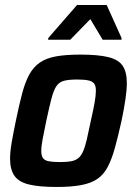

<svg xmlns="http://www.w3.org/2000/svg" viewBox="-20 -735 544 763"><path d="M206 8Q135 8 94.5 -2Q54 -12 37 -37Q20 -62 20 -104Q20 -132 26.5 -169.5Q33 -207 43 -255Q56 -318 68 -363.5Q80 -409 96.5 -439Q113 -469 138.5 -486.5Q164 -504 203 -511Q242 -518 299 -518Q370 -518 410.5 -508Q451 -498 467.5 -473.5Q484 -449 484 -405Q484 -378 478.5 -340.5Q473 -303 463 -255Q449 -192 436.5 -147Q424 -102 408 -71.5Q392 -41 367 -24Q342 -7 303 0.5Q264 8 206 8ZM218 -91Q245 -91 262 -94Q279 -97 290.5 -106Q302 -115 310 -133Q318 -151 325 -181Q332 -211 341 -255Q351 -299 356 -327.5Q361 -356 361 -374Q361 -394 354 -403Q347 -412 331 -415.5Q315 -419 287 -419Q254 -419 234.5 -414Q215 -409 204 -392.5Q193 -376 184.5 -343.5Q176 -311 164 -255Q155 -211 149.5 -182.5Q144 -154 144 -135Q144 -116 151 -106.5Q158 -97 174.5 -94Q191 -91 218 -91ZM171 -577 172 -584 286 -715H404L463 -584V-577H388L339 -659L259 -577Z"/></svg>

Font: Saira SemiCondensed SemiBold
Style: Italic
Weight: 600
Width: 4
Italic angle: -12°
Designer: Hector Gatti with collaboration of the Omnibus-Type team
Foundry: Omnibus-Type
Version: Version 1.101